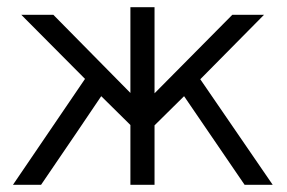

<svg xmlns="http://www.w3.org/2000/svg" viewBox="-20 -513 796 533"><path d="M16 0 216 -294 39 -472H128L342 -255V-493H409V-254L625 -472H713L536 -293Q670 -97 737 0H659L491 -246L409 -165V0H342V-166L261 -246Q206 -164 94 0Z"/></svg>

Font: Coval
Style: ExtraLight
Weight: 250
Foundry: Context Ltd
Version: Version 001.000